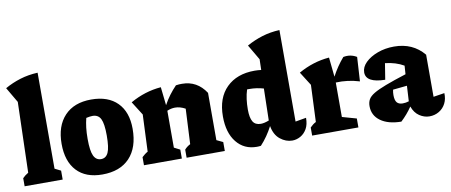

<svg xmlns="http://www.w3.org/2000/svg" viewBox="-67 -1025 3084 1312"><g transform="rotate(-10 1475.0 -369.5)"><path d="M15 0V-56Q31 -73 55 -87L69 -576L7 -682Q58 -711 115 -728.5Q172 -746 237 -749V-83L279 -62V0Z M553 13Q438 13 376 -53.5Q314 -120 314 -241Q314 -365 380 -435Q446 -505 565 -505Q682 -505 746 -440.5Q810 -376 810 -259Q810 -129 743 -58Q676 13 553 13ZM562 -92Q596 -92 612 -126Q628 -160 628 -245Q628 -326 611.5 -359.5Q595 -393 555 -393Q538 -393 511 -387Q503 -355 499 -321Q495 -287 495 -244Q495 -160 511.5 -126Q528 -92 562 -92Z M843 0V-56Q852 -64 861.5 -72Q871 -80 884 -87L895 -343L835 -438Q937 -496 1049 -505L1063 -378Q1082 -413 1104.5 -443Q1127 -473 1153 -500Q1164 -502 1174.5 -502.5Q1185 -503 1195 -503Q1300 -503 1360 -411V-83L1404 -62V0H1139V-56Q1154 -74 1179 -87L1191 -331Q1155 -351 1120 -351Q1093 -351 1065 -339V-83L1106 -62V0Z M1809 -751 1808 -752H1809ZM1625 10Q1537 10 1484.5 -55.5Q1432 -121 1432 -234Q1432 -363 1504 -434Q1576 -505 1699 -505Q1721 -505 1745 -502L1747 -576L1685 -682Q1737 -711 1793.5 -728.5Q1850 -746 1915 -749V-114L1990 -127Q1990 -81 1973 -51Q1956 -21 1928.5 -5.5Q1901 10 1871 10Q1827 10 1788 -21Q1749 -52 1738 -114Q1721 -81 1699.5 -50Q1678 -19 1653 8Q1646 9 1639 9.5Q1632 10 1625 10ZM1608 -252Q1608 -194 1624.5 -167Q1641 -140 1679 -140Q1703 -140 1736 -153L1741 -374Q1693 -388 1644 -388Q1635 -388 1627 -388Q1617 -357 1612.5 -322.5Q1608 -288 1608 -252Z M2010 0V-56Q2020 -66 2029.5 -73.5Q2039 -81 2051 -87L2062 -343L2002 -438Q2104 -496 2216 -505L2230 -370Q2266 -438 2313 -492Q2363 -502 2406 -476L2396 -308Q2314 -333 2232 -329V-90L2331 -62V0Z M2627 12Q2536 11 2483.5 -27Q2431 -65 2431 -130Q2431 -156 2442 -176Q2453 -196 2483 -214Q2513 -232 2568 -253Q2623 -274 2711 -302L2715 -361Q2660 -393 2586 -401L2568 -289Q2435 -291 2435 -363Q2435 -400 2467 -431.5Q2499 -463 2551.5 -482.5Q2604 -502 2666 -502Q2796 -502 2873 -409V-117L2950 -129Q2952 -89 2936 -57.5Q2920 -26 2890 -8Q2860 10 2823 10Q2787 10 2754 -12Q2721 -34 2705 -79Q2672 -30 2627 12ZM2605 -176Q2605 -140 2618 -124.5Q2631 -109 2658 -109Q2680 -109 2701 -116L2707 -223L2609 -213Q2605 -194 2605 -176Z"/></g></svg>

Font: Piazzolla ExtraBold
Style: Regular
Weight: 800
Designer: Juan Pablo del Peral
Foundry: Huerta Tipografica
Version: Version 1.330